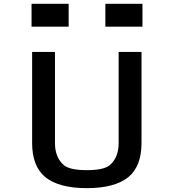

<svg xmlns="http://www.w3.org/2000/svg" viewBox="-20 -975 905 1001"><path d="M529.3 -835.9H722.7V-955.1H529.3ZM144.5 -835.9H337.9V-955.1H144.5ZM147.5 -704.1V-229.5Q147.5 -108.4 215.8 -51.8Q287.1 5.9 432.6 5.9Q578.1 5.9 649.4 -51.8Q717.8 -108.4 717.8 -229.5V-704.1H598.6V-229.5Q598.6 -154.3 552.7 -114.3Q521.5 -87.9 432.6 -87.9Q343.8 -87.9 312.5 -114.3Q266.6 -154.3 266.6 -229.5V-704.1Z"/></svg>

Font: OCR-B
Style: Regular
Weight: 400
Version: 1.1